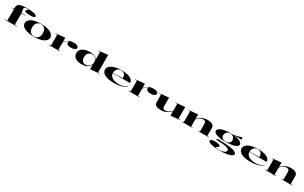

<svg xmlns="http://www.w3.org/2000/svg" viewBox="527 -3671 10799 6812"><g transform="rotate(30 5926.0 -265.0)"><path d="M40 0V-10L139 -20V-480H47V-490L139 -500Q134 -546 140 -586Q146 -626 163 -649Q188 -684 233.5 -705Q279 -726 353.5 -735.5Q428 -745 538 -745Q621 -745 693 -738.5Q765 -732 819 -718.5Q873 -705 903.5 -685Q934 -665 934 -639Q934 -617 909.5 -603Q885 -589 840.5 -582Q796 -575 737 -575Q633 -575 575 -590.5Q517 -606 517 -644Q517 -655 527.5 -667Q538 -679 552 -689.5Q566 -700 576.5 -709Q587 -718 587 -723Q587 -729 577.5 -731.5Q568 -734 540 -734Q473 -734 444.5 -715.5Q416 -697 416 -661Q416 -647 419 -622Q422 -597 428 -565.5Q434 -534 442 -500L607 -496V-483H442V-20L550 -10V0Z M1237 -515Q1355 -515 1451.5 -496Q1548 -477 1617.5 -441.5Q1687 -406 1724.5 -356.5Q1762 -307 1762 -246Q1762 -187 1724 -139Q1686 -91 1616.5 -56.5Q1547 -22 1451 -3.5Q1355 15 1237 15Q1120 15 1023.5 -3.5Q927 -22 857.5 -56.5Q788 -91 750.5 -139Q713 -187 713 -246Q713 -307 750.5 -356.5Q788 -406 857.5 -441.5Q927 -477 1023.5 -496Q1120 -515 1237 -515ZM1238 -503Q1167 -503 1118 -469Q1069 -435 1044 -377Q1019 -319 1019 -246Q1019 -195 1033 -149.5Q1047 -104 1074.5 -70Q1102 -36 1142.5 -16.5Q1183 3 1237 3Q1290 3 1331 -16Q1372 -35 1400 -69.5Q1428 -104 1442 -149Q1456 -194 1456 -246Q1456 -300 1442.5 -347Q1429 -394 1401.5 -429Q1374 -464 1333 -483.5Q1292 -503 1238 -503Z M1845 0V-10L1921 -23V-468H1841V-479L2224 -515V-358L2235 -350Q2267 -390 2298 -419Q2329 -448 2365 -468Q2409 -493 2461.5 -504Q2514 -515 2580 -515Q2638 -515 2681.5 -502.5Q2725 -490 2750 -467.5Q2775 -445 2775 -416Q2775 -384 2749.5 -359.5Q2724 -335 2679.5 -321.5Q2635 -308 2577 -308Q2518 -308 2475 -319.5Q2432 -331 2408.5 -352Q2385 -373 2385 -399Q2385 -414 2390 -424.5Q2395 -435 2400 -443Q2405 -451 2405 -456Q2405 -463 2392 -463Q2378 -463 2354 -448Q2330 -433 2302 -407Q2278 -385 2258 -360Q2238 -335 2224 -310V-23L2299 -10V0Z M3847 -745V-32H3927V-21L3544 15V-154L3535 -161Q3517 -122 3485 -90.5Q3453 -59 3408 -35Q3363 -11 3306 2Q3249 15 3180 15Q3076 15 2998.5 -15Q2921 -45 2877.5 -102Q2834 -159 2834 -238Q2834 -322 2882.5 -384Q2931 -446 3017 -480.5Q3103 -515 3215 -515Q3292 -515 3359.5 -501Q3427 -487 3475.5 -462Q3524 -437 3544 -401V-698H3464V-709ZM3344 -480Q3282 -480 3235.5 -452Q3189 -424 3164.5 -373.5Q3140 -323 3140 -255Q3140 -180 3163 -133.5Q3186 -87 3226.5 -66.5Q3267 -46 3318 -46Q3363 -46 3399 -59Q3435 -72 3463 -95.5Q3491 -119 3511 -149Q3531 -179 3544 -214V-328Q3544 -359 3530.5 -387Q3517 -415 3491.5 -436Q3466 -457 3428.5 -468.5Q3391 -480 3344 -480Z M4538 -515Q4692 -515 4798.5 -486Q4905 -457 4960.5 -402.5Q5016 -348 5016 -270H4308V-280L4710 -293Q4710 -360 4689.5 -406.5Q4669 -453 4627 -478Q4585 -503 4520 -503Q4458 -503 4410.5 -477Q4363 -451 4336.5 -398.5Q4310 -346 4310 -264Q4310 -223 4330 -186.5Q4350 -150 4387 -120Q4424 -90 4475.5 -70Q4527 -50 4588 -43Q4651 -33 4712 -35Q4773 -37 4828 -50Q4883 -63 4929.5 -87.5Q4976 -112 5008 -148L5021 -139Q4986 -102 4938.5 -73.5Q4891 -45 4827.5 -25Q4764 -5 4682.5 5Q4601 15 4498 15Q4384 15 4292.5 -3.5Q4201 -22 4137 -55.5Q4073 -89 4039 -136.5Q4005 -184 4005 -243Q4005 -306 4043.5 -356Q4082 -406 4153 -441.5Q4224 -477 4321.5 -496Q4419 -515 4538 -515Z M5108 0V-10L5184 -23V-468H5104V-479L5487 -515V-358L5498 -350Q5530 -390 5561 -419Q5592 -448 5628 -468Q5672 -493 5724.5 -504Q5777 -515 5843 -515Q5901 -515 5944.5 -502.5Q5988 -490 6013 -467.5Q6038 -445 6038 -416Q6038 -384 6012.5 -359.5Q5987 -335 5942.5 -321.5Q5898 -308 5840 -308Q5781 -308 5738 -319.5Q5695 -331 5671.5 -352Q5648 -373 5648 -399Q5648 -414 5653 -424.5Q5658 -435 5663 -443Q5668 -451 5668 -456Q5668 -463 5655 -463Q5641 -463 5617 -448Q5593 -433 5565 -407Q5541 -385 5521 -360Q5501 -335 5487 -310V-23L5562 -10V0Z M6444 15Q6299 15 6235.5 -27Q6172 -69 6172 -161V-468H6092V-479L6475 -515V-152Q6475 -98 6504.5 -73Q6534 -48 6592 -48Q6632 -48 6675 -66.5Q6718 -85 6759 -117.5Q6800 -150 6835 -194V-468H6761V-479L7138 -515V-32H7218V-21L6835 15V-153L6825 -160Q6755 -74 6658.5 -29.5Q6562 15 6444 15Z M8408 -10V0H7951V-10L8025 -20V-348Q8025 -402 7996 -427Q7967 -452 7908 -452Q7877 -452 7846 -442Q7815 -432 7783.5 -413.5Q7752 -395 7722 -367.5Q7692 -340 7665 -306V-20L7739 -10V0H7286V-10L7362 -20V-468H7282V-479L7665 -515V-347L7675 -340Q7722 -397 7780.5 -436Q7839 -475 7908.5 -495Q7978 -515 8056 -515Q8116 -515 8166 -505Q8216 -495 8252 -473.5Q8288 -452 8308 -419Q8328 -386 8328 -339V-20Z M8953 215Q8851 215 8765.5 205.5Q8680 196 8616.5 179Q8553 162 8518 138.5Q8483 115 8483 88Q8483 65 8508 48.5Q8533 32 8576 23Q8619 14 8672 14Q8771 14 8827 34.5Q8883 55 8883 93Q8883 108 8873.5 119.5Q8864 131 8849.5 139Q8835 147 8821 153Q8807 159 8797 164Q8787 169 8787 174Q8787 181 8808.5 187.5Q8830 194 8866 198.5Q8902 203 8945 203Q9023 203 9083.5 186Q9144 169 9178 139Q9212 109 9212 71Q9212 37 9175 12.5Q9138 -12 9067 -27.5Q8996 -43 8895 -50Q8794 -57 8665 -57V-73L8832 -173L8844 -167L8745 -113L8750 -104Q8889 -104 9005 -97.5Q9121 -91 9212 -78.5Q9303 -66 9366.5 -46.5Q9430 -27 9463 -0.5Q9496 26 9496 59Q9496 106 9433 141Q9370 176 9249 195.5Q9128 215 8953 215ZM8989 -157Q8880 -157 8790 -169Q8700 -181 8634 -203Q8568 -225 8532 -256Q8496 -287 8496 -324Q8496 -366 8532.5 -401Q8569 -436 8635 -461.5Q8701 -487 8791.5 -501Q8882 -515 8991 -515Q9100 -515 9190.5 -501Q9281 -487 9347 -461.5Q9413 -436 9449 -401Q9485 -366 9485 -324Q9485 -287 9448.5 -256Q9412 -225 9346 -203Q9280 -181 9189 -169Q9098 -157 8989 -157ZM8991 -169Q9047 -169 9089 -187Q9131 -205 9155.5 -238Q9180 -271 9180 -313Q9180 -369 9155.5 -411.5Q9131 -454 9089 -478.5Q9047 -503 8991 -503Q8936 -503 8893 -478.5Q8850 -454 8825.5 -411.5Q8801 -369 8801 -313Q8801 -271 8825.5 -238Q8850 -205 8893 -187Q8936 -169 8991 -169ZM9161 -493 9022 -509Q9070 -510 9119.5 -516.5Q9169 -523 9215.5 -533.5Q9262 -544 9303.5 -556Q9345 -568 9376.5 -578.5Q9408 -589 9426 -597L9462 -510H9161Z M10133 -515Q10287 -515 10393.5 -486Q10500 -457 10555.5 -402.5Q10611 -348 10611 -270H9903V-280L10305 -293Q10305 -360 10284.5 -406.5Q10264 -453 10222 -478Q10180 -503 10115 -503Q10053 -503 10005.5 -477Q9958 -451 9931.5 -398.5Q9905 -346 9905 -264Q9905 -223 9925 -186.5Q9945 -150 9982 -120Q10019 -90 10070.5 -70Q10122 -50 10183 -43Q10246 -33 10307 -35Q10368 -37 10423 -50Q10478 -63 10524.5 -87.5Q10571 -112 10603 -148L10616 -139Q10581 -102 10533.5 -73.5Q10486 -45 10422.5 -25Q10359 -5 10277.5 5Q10196 15 10093 15Q9979 15 9887.5 -3.5Q9796 -22 9732 -55.5Q9668 -89 9634 -136.5Q9600 -184 9600 -243Q9600 -306 9638.5 -356Q9677 -406 9748 -441.5Q9819 -477 9916.5 -496Q10014 -515 10133 -515Z M11825 -10V0H11368V-10L11442 -20V-348Q11442 -402 11413 -427Q11384 -452 11325 -452Q11294 -452 11263 -442Q11232 -432 11200.5 -413.5Q11169 -395 11139 -367.5Q11109 -340 11082 -306V-20L11156 -10V0H10703V-10L10779 -20V-468H10699V-479L11082 -515V-347L11092 -340Q11139 -397 11197.5 -436Q11256 -475 11325.5 -495Q11395 -515 11473 -515Q11533 -515 11583 -505Q11633 -495 11669 -473.5Q11705 -452 11725 -419Q11745 -386 11745 -339V-20Z"/></g></svg>

Font: Kalnia Expanded Medium
Style: Regular
Weight: 500
Width: 7
Designer: Frida Medrano
Foundry: Frida Medrano
Version: Version 1.105